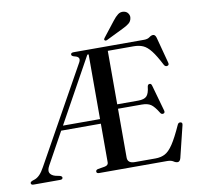

<svg xmlns="http://www.w3.org/2000/svg" viewBox="-100 -975 1121 1089"><g transform="rotate(-10 461.0 -431.0)"><path d="M444.5 -50.5V-274H216L115 -91Q100.5 -64.5 108.2 -49.5Q116 -34.5 138.5 -28L164.5 -22.5Q177 -18.5 177 -11Q177 0 162 0H9Q-6 0 -6 -11Q-6 -17.5 5.5 -22.5L21.5 -28Q36 -33.5 49.8 -47.8Q63.5 -62 78 -88.5L384 -637.5Q400.5 -667.5 364.5 -675.5Q346.5 -680 346.5 -689Q346.5 -700 362.5 -700H769Q789 -700 800.8 -709Q812.5 -718 823 -718Q835.5 -718 841 -699L881 -548Q884.5 -534.5 873.5 -531.5Q861 -528 854 -541Q825.5 -596.5 803 -625.2Q780.5 -654 757.5 -664Q734.5 -674 704 -674H555V-366H676Q710 -366 724.5 -380.5Q739 -395 743 -434.5Q745 -447 754.5 -448Q765 -449.5 768.5 -436L811 -285Q814.5 -271.5 804 -268.5Q793.5 -265.5 787 -275.5Q763 -315 744 -327.8Q725 -340.5 691.5 -340.5H555V-59.5Q555 -26 596.5 -26H715.5Q746 -26 769.8 -38Q793.5 -50 817.5 -86Q841.5 -122 873.5 -193Q879 -204.5 890 -203Q903.5 -201 899 -185L854.5 -3.5Q849 16.5 836 16.5Q825 16.5 812.8 8.2Q800.5 0 777 0H386.5Q371.5 0 371.5 -11Q371.5 -20.5 384 -23.5L423 -30Q444.5 -34 444.5 -50.5ZM437 -673 231 -300.5H444.5V-673ZM618 -836.5Q634 -857.5 649 -868.8Q664 -880 682 -877Q699 -874.5 707.5 -861.5Q716 -848.5 713.5 -835.5Q711 -816.5 696.5 -805Q682 -793.5 661.5 -784L561.5 -735Q552 -731 547.5 -736.5Q543.5 -741 550 -749.5Z"/></g></svg>

Font: Fraunces 72pt
Style: Regular
Weight: 400
Version: Version 1.000;[0bf87f6ff]